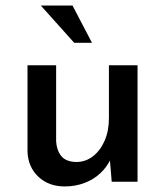

<svg xmlns="http://www.w3.org/2000/svg" viewBox="-20 -654 594 691"><path d="M213 17Q155 17 118 -18Q81 -53 79 -108V-419H182V-145Q184 -113 200.5 -92.5Q217 -72 254 -71Q288 -71 314.5 -91.5Q341 -112 356.5 -147.5Q372 -183 372 -229V-419H475V0H382L374 -97L378 -81Q365 -53 341 -30.5Q317 -8 284 4.5Q251 17 213 17ZM127 -634H241L311 -500H247Z"/></svg>

Font: Josefin Sans Medium
Style: Regular
Weight: 500
Designer: Santiago Orozco
Foundry: Typemade
Version: Version 2.001